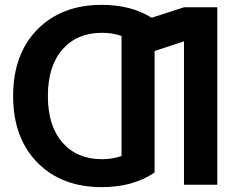

<svg xmlns="http://www.w3.org/2000/svg" viewBox="-20 -760 993 790"><path d="M737 -730H874V0H737V-590L616 -550V-50Q527 10 399 10Q233 10 133.5 -91.5Q34 -193 34 -365Q34 -537 133.5 -638.5Q233 -740 399 -740Q519 -740 604 -687ZM399 -105Q444 -105 480 -118V-612Q444 -625 399 -625Q297 -625 237 -556.5Q177 -488 177 -365Q177 -242 237 -173.5Q297 -105 399 -105Z"/></svg>

Font: Mplus 1p Bold
Style: Bold
Weight: 700
Version: Version 1.061